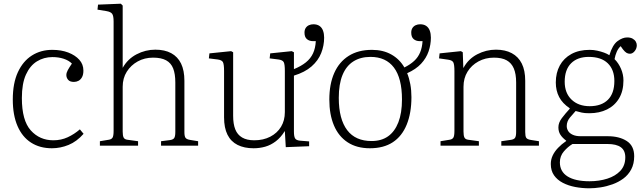

<svg xmlns="http://www.w3.org/2000/svg" viewBox="-20 -786 3467 1036"><path d="M260 14Q195 14 147.5 -16.5Q100 -47 74.5 -106Q49 -165 49 -249Q49 -337 76.5 -396.5Q104 -456 152 -486.5Q200 -517 262 -517Q311 -517 348.5 -502.5Q386 -488 408 -463.5Q430 -439 430 -405Q430 -383 422.5 -369.5Q415 -356 403.5 -350Q392 -344 379 -344Q357 -344 347.5 -355.5Q338 -367 338 -381Q338 -393 345.5 -407Q353 -421 368 -443Q351 -460 323.5 -469Q296 -478 263 -478Q217 -478 179.5 -455Q142 -432 120 -383.5Q98 -335 98 -257Q98 -136 146 -82.5Q194 -29 268 -29Q310 -29 345.5 -45.5Q381 -62 411 -88L431 -64Q394 -22 350 -4Q306 14 260 14Z M519 0V-24L567 -32Q581 -34 587 -43Q593 -52 593 -80V-670Q593 -700 585.5 -711Q578 -722 555 -726L506 -734L509 -761L632 -766L642 -756V-421V-420Q669 -468 717 -493Q765 -518 818 -518Q869 -518 904 -499Q939 -480 957 -443Q975 -406 975 -350V-73Q975 -51 981 -42.5Q987 -34 1006 -31L1049 -24V0H849V-24L896 -30Q913 -32 919.5 -40.5Q926 -49 926 -74V-341Q926 -387 914.5 -416.5Q903 -446 876.5 -460.5Q850 -475 806 -475Q760 -475 723 -454.5Q686 -434 664 -399Q642 -364 642 -318V-76Q642 -54 647 -44Q652 -34 667 -32L725 -24V0Z M1348 14Q1298 14 1262 -4Q1226 -22 1207.5 -59Q1189 -96 1189 -153V-403Q1189 -439 1183 -450.5Q1177 -462 1155 -465L1107 -471L1110 -498L1227 -510L1238 -504V-161Q1238 -117 1249.5 -88Q1261 -59 1286.5 -44Q1312 -29 1352 -29Q1401 -29 1438.5 -48.5Q1476 -68 1496.5 -102Q1517 -136 1517 -181V-403Q1517 -439 1511 -450.5Q1505 -462 1483 -465L1435 -471L1438 -498L1554 -510L1566 -504V-413Q1605 -429 1630.5 -449.5Q1656 -470 1669 -498Q1682 -526 1684 -564H1669Q1649 -564 1636 -575Q1623 -586 1623 -610Q1623 -625 1629.5 -635Q1636 -645 1647 -650Q1658 -655 1671 -655Q1691 -655 1704 -646Q1717 -637 1723 -620.5Q1729 -604 1729 -583Q1729 -540 1713 -499.5Q1697 -459 1661 -427.5Q1625 -396 1566 -378V-76Q1566 -49 1572.5 -39Q1579 -29 1598 -27L1648 -23V3L1522 8L1517 -78H1516Q1495 -44 1468 -23.5Q1441 -3 1411 5.5Q1381 14 1348 14Z M1976 14Q1905 14 1856 -18Q1807 -50 1782 -109Q1757 -168 1757 -249Q1757 -332 1783.5 -392Q1810 -452 1861.5 -484.5Q1913 -517 1987 -517Q2047 -517 2091.5 -492Q2136 -467 2162 -422Q2194 -438 2215 -457.5Q2236 -477 2247 -503.5Q2258 -530 2260 -564H2245Q2225 -564 2212 -575Q2199 -586 2199 -610Q2199 -625 2205.5 -635Q2212 -645 2223 -650Q2234 -655 2247 -655Q2267 -655 2280 -646Q2293 -637 2299 -620.5Q2305 -604 2305 -583Q2305 -545 2292.5 -508.5Q2280 -472 2252 -442Q2224 -412 2177 -391Q2188 -364 2194 -331.5Q2200 -299 2200 -262Q2200 -176 2174.5 -113.5Q2149 -51 2099.5 -18.5Q2050 14 1976 14ZM1985 -25Q2038 -25 2074 -50.5Q2110 -76 2129.5 -126Q2149 -176 2149 -249Q2149 -307 2138 -350Q2127 -393 2105.5 -421.5Q2084 -450 2052.5 -464.5Q2021 -479 1979 -479Q1925 -479 1886.5 -454.5Q1848 -430 1828 -381Q1808 -332 1808 -258Q1808 -200 1819.5 -156.5Q1831 -113 1853.5 -83.5Q1876 -54 1909 -39.5Q1942 -25 1985 -25Z M2357 0V-24L2406 -32Q2420 -34 2426 -43Q2432 -52 2432 -80V-402Q2432 -438 2426 -449.5Q2420 -461 2398 -464L2349 -471L2352 -498L2467 -510L2477 -504L2480 -420H2481Q2507 -468 2555 -493Q2603 -518 2656 -518Q2706 -518 2741.5 -499Q2777 -480 2795.5 -443Q2814 -406 2814 -350V-73Q2814 -51 2819.5 -42.5Q2825 -34 2844 -31L2888 -24V0H2685V-24L2734 -31Q2752 -33 2758.5 -41.5Q2765 -50 2765 -74V-341Q2765 -387 2752.5 -416.5Q2740 -446 2714 -460.5Q2688 -475 2645 -475Q2599 -475 2561.5 -454.5Q2524 -434 2502.5 -399Q2481 -364 2481 -318V-76Q2481 -54 2486 -44Q2491 -34 2506 -32L2564 -24V0Z M3160 230Q3121 230 3084 223Q3047 216 3017 200.5Q2987 185 2969.5 160Q2952 135 2952 99Q2952 75 2962 53.5Q2972 32 2991 12Q3010 -8 3035 -25V-27Q3014 -43 3003.5 -59.5Q2993 -76 2993 -99Q2993 -124 3011.5 -148.5Q3030 -173 3054 -199V-202Q3015 -228 2997 -262.5Q2979 -297 2979 -341Q2979 -393 3000.5 -432.5Q3022 -472 3063 -494.5Q3104 -517 3162 -517Q3183 -517 3203 -512.5Q3223 -508 3239.5 -502Q3256 -496 3268 -488Q3285 -544 3312 -564Q3339 -584 3364 -584Q3382 -584 3393.5 -577.5Q3405 -571 3410.5 -561.5Q3416 -552 3416 -542Q3416 -524 3404.5 -510Q3393 -496 3379 -496Q3369 -496 3360.5 -501Q3352 -506 3341 -520L3329 -537Q3316 -525 3308 -507Q3300 -489 3296 -467Q3318 -445 3331 -414.5Q3344 -384 3344 -352Q3344 -295 3320.5 -255.5Q3297 -216 3255.5 -195.5Q3214 -175 3160 -175Q3134 -175 3119 -178.5Q3104 -182 3086 -187Q3073 -173 3055.5 -152Q3038 -131 3038 -106Q3038 -92 3045.5 -79.5Q3053 -67 3070 -59Q3087 -51 3113 -51H3259Q3322 -51 3362 -25Q3402 1 3402 57Q3402 98 3386 128Q3370 158 3343.5 177.5Q3317 197 3285 208.5Q3253 220 3220.5 225Q3188 230 3160 230ZM3161 192Q3213 192 3257 178Q3301 164 3327.5 135.5Q3354 107 3354 63Q3354 26 3330 8.5Q3306 -9 3258 -9H3069Q3044 6 3022.5 31Q3001 56 3001 90Q3001 140 3042.5 166Q3084 192 3161 192ZM3162 -213Q3225 -213 3260 -247.5Q3295 -282 3295 -349Q3295 -410 3259.5 -444.5Q3224 -479 3157 -479Q3096 -479 3061.5 -444.5Q3027 -410 3027 -345Q3027 -284 3064 -248.5Q3101 -213 3162 -213Z"/></svg>

Font: Literata 18pt ExtraLight
Style: Regular
Weight: 250
Designer: Latin by Veronika Burian and Jose Scaglione. Greek by Irene Vlachou. Cyrillic by Vera Evstafieva.
Foundry: TypeTogether
Version: Version 3.103;gftools[0.9.29]